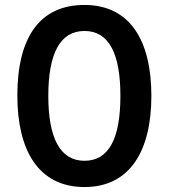

<svg xmlns="http://www.w3.org/2000/svg" viewBox="-20 -745 681 775"><path d="M591 -358C591 -578 507 -725 321 -725C140 -725 50 -594 50 -359C50 -140 134 10 321 10C506 10 591 -138 591 -358ZM175 -358C175 -528 222 -620 321 -620C419 -620 466 -530 466 -358C466 -185 419 -96 321 -96C223 -96 175 -187 175 -358Z"/></svg>

Font: Noto Sans Thai Cond SemBd
Style: Regular
Weight: 600
Width: 3
Designer: Monotype Design Team
Foundry: Monotype Imaging Inc.
Version: Version 2.002